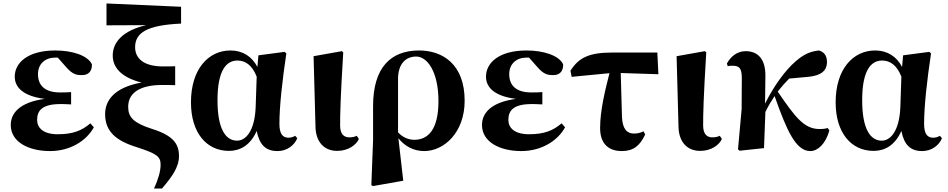

<svg xmlns="http://www.w3.org/2000/svg" viewBox="-20 -854 5463 1107"><path d="M269 17C383 17 478 -41 521 -120L501 -143C451 -100 399 -80 313 -80C229 -80 194 -117 194 -163C194 -218 225 -254 329 -254C342 -254 356 -254 390 -252V-323C364 -321 347 -321 326 -321C235 -321 199 -365 199 -426C199 -486 240 -522 300 -522H313L358 -471C398 -424 421 -421 453 -421C491 -421 511 -444 510 -483C486 -535 395 -563 299 -563C140 -563 65 -492 65 -412C65 -349 116 -299 238 -284C91 -264 42 -200 42 -133C42 -37 142 17 269 17Z M868 233H914C970 167 1012 111 1012 46C1012 -26 977 -73 856 -111C750 -145 719 -178 719 -238C719 -324 796 -364 913 -364C932 -364 966 -364 990 -363V-472C967 -471 938 -471 920 -471C809 -471 759 -517 759 -582C759 -665 827 -709 1024 -718V-815L594 -834V-708L822 -709C692 -678 630 -614 630 -534C630 -472 670 -410 796 -378C639 -350 586 -275 586 -196C586 -96 649 -42 770 -5C883 32 906 48 906 95C906 135 892 180 868 233Z M1300 16C1361 16 1422 -13 1460 -99C1476 -18 1513 17 1580 17C1635 17 1677 -16 1694 -57L1682 -71C1671 -65 1660 -60 1643 -60C1608 -60 1591 -85 1591 -140C1591 -242 1608 -393 1631 -546L1621 -555L1470 -535L1464 -468C1433 -528 1379 -563 1309 -563C1181 -563 1081 -455 1081 -264C1081 -88 1171 16 1300 16ZM1460 -412 1454 -235C1448 -95 1395 -43 1347 -43C1281 -43 1234 -110 1234 -276C1234 -449 1285 -505 1349 -505C1394 -505 1434 -479 1460 -412Z M1924 16C1988 16 2035 -19 2049 -53L2037 -71C2026 -66 2013 -62 1995 -62C1965 -62 1941 -78 1941 -131C1941 -198 1943 -290 1959 -552L1951 -559L1788 -530L1799 -123C1801 -33 1851 16 1924 16Z M2121 213 2130 219 2305 188 2277 -57C2312 -13 2362 17 2426 17C2540 17 2659 -90 2659 -273C2659 -482 2534 -563 2396 -563C2234 -563 2131 -466 2131 -242V-45ZM2275 -91V-402C2276 -480 2314 -528 2380 -528C2443 -528 2508 -441 2508 -271C2508 -107 2448 -48 2369 -48C2330 -48 2298 -66 2275 -91Z M2986 17C3100 17 3195 -41 3238 -120L3218 -143C3168 -100 3116 -80 3030 -80C2946 -80 2911 -117 2911 -163C2911 -218 2942 -254 3046 -254C3059 -254 3073 -254 3107 -252V-323C3081 -321 3064 -321 3043 -321C2952 -321 2916 -365 2916 -426C2916 -486 2957 -522 3017 -522H3030L3075 -471C3115 -424 3138 -421 3170 -421C3208 -421 3228 -444 3227 -483C3203 -535 3112 -563 3016 -563C2857 -563 2782 -492 2782 -412C2782 -349 2833 -299 2955 -284C2808 -264 2759 -200 2759 -133C2759 -37 2859 17 2986 17Z M3565 17C3632 17 3670 -14 3700 -79L3690 -97C3673 -88 3656 -84 3635 -84C3594 -84 3569 -111 3566 -181L3559 -433L3776 -426L3770 -551H3508C3376 -551 3316 -521 3269 -446L3276 -411L3494 -432C3470 -338 3440 -219 3440 -116C3440 -20 3494 17 3565 17Z M4017 16C4081 16 4128 -19 4142 -53L4130 -71C4119 -66 4106 -62 4088 -62C4058 -62 4034 -78 4034 -131C4034 -198 4036 -290 4052 -552L4044 -559L3881 -530L3892 -123C3894 -33 3944 16 4017 16Z M4652 17C4694 17 4739 -22 4762 -102L4752 -116C4743 -113 4728 -110 4706 -110C4616 -110 4566 -177 4464 -326C4486 -354 4508 -379 4530 -401L4640 -411C4709 -418 4748 -442 4748 -497C4748 -538 4727 -556 4701 -563C4653 -557 4618 -544 4568 -501C4505 -447 4438 -352 4391 -256L4393 -416C4394 -519 4345 -559 4279 -559C4228 -559 4192 -526 4171 -488L4176 -472C4185 -475 4194 -475 4203 -475C4243 -475 4257 -461 4257 -403L4256 -225L4235 7L4244 15L4385 0L4393 -209C4411 -245 4426 -270 4446 -300C4516 -102 4568 17 4652 17Z M5017 16C5078 16 5139 -13 5177 -99C5193 -18 5230 17 5297 17C5352 17 5394 -16 5411 -57L5399 -71C5388 -65 5377 -60 5360 -60C5325 -60 5308 -85 5308 -140C5308 -242 5325 -393 5348 -546L5338 -555L5187 -535L5181 -468C5150 -528 5096 -563 5026 -563C4898 -563 4798 -455 4798 -264C4798 -88 4888 16 5017 16ZM5177 -412 5171 -235C5165 -95 5112 -43 5064 -43C4998 -43 4951 -110 4951 -276C4951 -449 5002 -505 5066 -505C5111 -505 5151 -479 5177 -412Z"/></svg>

Font: Noto Serif SC Black
Style: Regular
Weight: 900
Designer: Ryoko NISHIZUKA 西塚涼子 (kana & ideographs); Frank Grießhammer (Latin, Greek & Cyrillic); Wenlong ZHANG 张文龙 (bopomofo); San
Foundry: Adobe
Version: Version 2.001;hotconv 1.1.0;makeotfexe 2.6.0